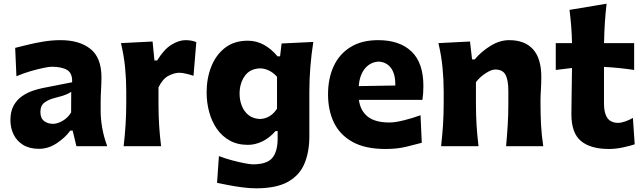

<svg xmlns="http://www.w3.org/2000/svg" viewBox="-20 -795 3497 1044"><path d="M191.9 14.2Q140.1 14.2 105.7 -7.1Q71.3 -28.3 54 -63.7Q36.6 -99.1 36.6 -141.6Q36.6 -189.5 54.2 -220.9Q71.8 -252.4 99.1 -271.5Q126.5 -290.5 156.2 -300.8Q186 -311 210.4 -315.9L372.1 -347.7Q374.5 -397 345 -414.6Q315.4 -432.1 261.2 -432.1Q247.6 -432.1 215.6 -425.5Q183.6 -418.9 144.5 -407.5Q105.5 -396 69.3 -380.4L62.5 -534.7Q89.8 -541.5 130.1 -551.5Q170.4 -561.5 217 -569.1Q263.7 -576.7 309.6 -576.7Q411.6 -576.7 471.7 -529.1Q531.7 -481.4 531.7 -374.5Q531.7 -347.2 529.5 -307.9Q527.3 -268.6 527.3 -237.8V-192.9Q527.3 -149.9 535.4 -101.8Q543.5 -53.7 563 0H395.5L375 -85H362.3Q334.5 -46.4 288.6 -16.1Q242.7 14.2 191.9 14.2ZM268.6 -121.6Q291.5 -121.6 320.1 -137.7Q348.6 -153.8 366.7 -183.6L367.2 -295.9Q357.4 -288.6 339.6 -281Q321.8 -273.4 276.9 -262.2Q247.1 -254.9 223.4 -238.5Q199.7 -222.2 199.7 -186.5Q199.7 -151.9 220 -136.7Q240.2 -121.6 268.6 -121.6Z M652.3 0Q659.2 -59.6 662.8 -116.2Q666.5 -172.9 666.5 -242.2V-298.3Q666.5 -362.3 660.2 -427.7Q653.8 -493.2 637.7 -560.5L809.6 -569.3L819.8 -466.3H834.5Q872.1 -527.3 912.6 -552Q953.1 -576.7 988.8 -576.7Q1001.5 -576.7 1017.3 -574.5Q1033.2 -572.3 1047.4 -565.9L1032.2 -382.8Q1012.7 -389.6 991 -394.5Q969.2 -399.4 954.6 -399.4Q929.2 -399.4 897.2 -383.5Q865.2 -367.7 841.8 -319.8V-232.9Q841.8 -170.4 845.2 -115Q848.6 -59.6 856 0Z M1372.1 229Q1336.9 229 1296.6 223.6Q1256.3 218.3 1220.2 211.2Q1184.1 204.1 1160.2 199.2L1170.4 53.7Q1204.6 66.9 1242.2 76.9Q1279.8 86.9 1310.8 92.8Q1341.8 98.6 1355 98.6Q1431.2 98.6 1460.4 64Q1489.7 29.3 1489.7 -43V-82.5H1478.5Q1444.3 -43.9 1405.5 -25.6Q1366.7 -7.3 1328.1 -7.3Q1271 -7.3 1228.8 -31Q1186.5 -54.7 1158.7 -95.2Q1130.9 -135.7 1117.2 -186.8Q1103.5 -237.8 1103.5 -292Q1103.5 -369.1 1128.9 -433.1Q1154.3 -497.1 1204.1 -535.4Q1253.9 -573.7 1327.6 -573.7Q1375.5 -573.7 1416.5 -550.5Q1457.5 -527.3 1488.8 -488.8H1502.9L1511.2 -558.6L1683.6 -566.9Q1662.1 -427.7 1662.1 -297.4V-53.2Q1662.1 30.3 1635.7 94Q1609.4 157.7 1546.1 193.4Q1482.9 229 1372.1 229ZM1394 -147.9Q1452.1 -150.9 1486.3 -204.1V-377.4Q1467.8 -398.9 1443.4 -410.9Q1418.9 -422.9 1394.5 -423.3Q1338.4 -421.4 1310.5 -381.3Q1282.7 -341.3 1282.7 -285.6Q1282.7 -250.5 1294.9 -219.5Q1307.1 -188.5 1331.8 -168.9Q1356.4 -149.4 1394 -147.9Z M2076.2 15.1Q1966.8 15.1 1897.7 -22.9Q1828.6 -61 1796.1 -127.9Q1763.7 -194.8 1763.7 -281.7Q1763.7 -368.2 1794.2 -434.6Q1824.7 -501 1885.5 -538.8Q1946.3 -576.7 2036.6 -576.7Q2152.8 -576.7 2217.5 -515.1Q2282.2 -453.6 2282.2 -327.1Q2282.2 -304.7 2280.8 -286.9Q2279.3 -269 2276.9 -252H1931.6Q1939 -193.4 1979.2 -161.1Q2019.5 -128.9 2098.1 -128.9Q2127.9 -128.9 2176.3 -140.9Q2224.6 -152.8 2266.6 -168.5L2273.4 -18.6Q2238.3 -9.3 2189.2 2.9Q2140.1 15.1 2076.2 15.1ZM2129.4 -330.1Q2130.9 -391.1 2106.4 -424.6Q2082 -458 2038.6 -460Q1993.7 -457.5 1964.6 -422.6Q1935.5 -387.7 1930.7 -326.7Z M2378.4 0Q2385.3 -59.6 2388.9 -116.2Q2392.6 -172.9 2392.6 -242.2V-298.3Q2392.6 -362.3 2386.2 -427.7Q2379.9 -493.2 2363.8 -560.5L2535.6 -569.3L2546.9 -472.2H2561.5Q2596.2 -514.2 2646.7 -545.4Q2697.3 -576.7 2748.5 -576.7Q2834 -576.7 2878.7 -526.6Q2923.3 -476.6 2923.3 -377.4Q2923.3 -340.8 2921.1 -306.2Q2918.9 -271.5 2918.9 -242.2Q2918.9 -172.9 2921.9 -116.2Q2924.8 -59.6 2934.1 0H2731.9Q2737.3 -59.6 2740.7 -115Q2744.1 -170.4 2744.1 -232.9V-301.3Q2744.1 -359.4 2728.8 -388.2Q2713.4 -417 2672.9 -417Q2651.4 -417 2619.9 -396.2Q2588.4 -375.5 2567.9 -348.1V-232.9Q2567.9 -170.4 2571.3 -115Q2574.7 -59.6 2582 0Z M3291 15.1Q3191.4 15.1 3139.2 -28.1Q3086.9 -71.3 3086.9 -174.3Q3086.9 -232.4 3088.4 -293.7Q3089.8 -355 3090.3 -425.3L3002 -414.6V-560.5H3090.3Q3089.4 -609.4 3085.9 -652.3Q3082.5 -695.3 3076.7 -741.2L3278.3 -774.9Q3272 -718.8 3268.8 -669.4Q3265.6 -620.1 3264.6 -560.5H3428.2V-414.6Q3387.2 -420.9 3345.9 -425Q3304.7 -429.2 3264.2 -431.2V-230Q3264.2 -179.7 3282.7 -153.3Q3301.3 -127 3341.3 -127Q3356.9 -127 3379.2 -134.5Q3401.4 -142.1 3421.4 -153.8L3431.2 -10.3Q3408.7 -2.4 3368.7 6.3Q3328.6 15.1 3291 15.1Z"/></svg>

Font: Pinar-DS1-FD Bold
Style: Regular
Weight: 700
Designer: Amin Abedi
Version: Version 2.000